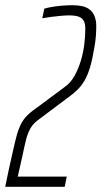

<svg xmlns="http://www.w3.org/2000/svg" viewBox="-47 -716 389 736"><path d="M-27 0 -12 -72Q1 -129 9 -165Q17 -201 26.5 -225Q36 -249 50.5 -266Q65 -283 90 -300L203 -384Q224 -399 238.5 -425Q253 -451 262.5 -482Q272 -513 276 -545Q280 -577 280 -606Q280 -626 273.5 -637Q267 -648 253.5 -652.5Q240 -657 218 -657Q206 -657 188 -655.5Q170 -654 151 -651.5Q132 -649 115 -646L123 -683Q137 -687 155 -690Q173 -693 194 -694.5Q215 -696 232 -696Q251 -696 267.5 -692.5Q284 -689 296 -680Q308 -671 315 -655Q322 -639 322 -615Q322 -599 320.5 -577.5Q319 -556 314 -530Q307 -487 298 -457.5Q289 -428 277.5 -408Q266 -388 250.5 -372.5Q235 -357 215 -343L95 -253Q78 -239 68.5 -222Q59 -205 52.5 -179Q46 -153 38 -114L21 -39H209L201 0Z"/></svg>

Font: Saira UltraCondensed ExtraLight
Style: Italic
Weight: 250
Width: 1
Italic angle: -12°
Designer: Hector Gatti with collaboration of the Omnibus-Type team
Foundry: Omnibus-Type
Version: Version 1.101